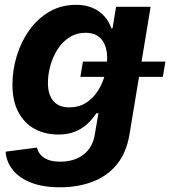

<svg xmlns="http://www.w3.org/2000/svg" viewBox="-20 -564 707 798"><path d="M229.5 214.4Q157.7 214.4 108.4 194.8Q59.1 175.3 32.7 141.8Q6.3 108.4 3.4 66.4L133.8 49.3Q137.2 65.4 148.2 78.6Q159.2 91.8 179.2 99.9Q199.2 107.9 231 107.9Q288.6 107.9 326.9 78.6Q365.2 49.3 374 -4.9L389.2 -93.8L379.9 -92.8Q364.3 -68.4 342.3 -48.3Q320.3 -28.3 291 -16.6Q261.7 -4.9 222.7 -4.9Q166 -4.9 123 -28.8Q80.1 -52.7 55.9 -98.9Q31.7 -145 31.7 -211.9Q31.7 -272.9 49.8 -332Q67.9 -391.1 102.1 -439Q136.2 -486.8 185.3 -515.4Q234.4 -543.9 295.9 -543.9Q328.6 -543.9 353.5 -535.4Q378.4 -526.9 396.2 -512.7Q414.1 -498.5 425.5 -481.2Q437 -463.9 442.9 -445.8L447.8 -446.8L462.4 -535.6H606L518.1 -4.9Q505.4 71.3 465.3 119.9Q425.3 168.5 364.5 191.4Q303.7 214.4 229.5 214.4ZM268.1 -117.7Q307.1 -117.7 336.4 -136Q365.7 -154.3 385.5 -184.3Q405.3 -214.4 415.3 -250.5Q425.3 -286.6 425.3 -322.8Q425.3 -371.6 402.6 -399.7Q379.9 -427.7 335.4 -427.7Q297.9 -427.7 268.6 -408.9Q239.3 -390.1 219.5 -359.4Q199.7 -328.6 189.5 -291.7Q179.2 -254.9 179.2 -218.8Q179.2 -170.4 201.9 -144Q224.6 -117.7 268.1 -117.7ZM314 -244.6 324.7 -308.1H667.5L656.7 -244.6Z"/></svg>

Font: Inter 20pt
Style: Bold Italic
Weight: 700
Italic angle: -9.3988°
Version: Version 4.001;git-66647c0bb